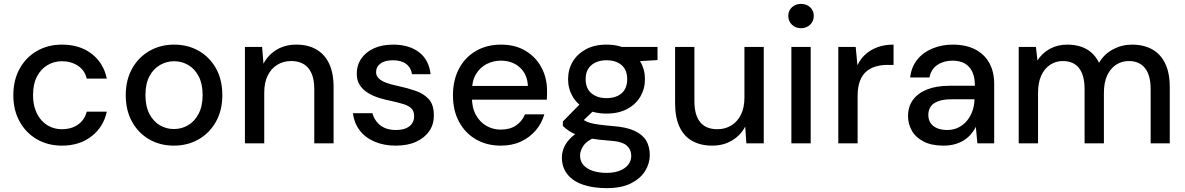

<svg xmlns="http://www.w3.org/2000/svg" viewBox="-20 -742 6135 994"><path d="M301 12Q228 12 171 -21Q114 -54 81.5 -113Q49 -172 49 -249Q49 -327 81.5 -386Q114 -445 171 -478Q228 -511 301 -511Q393 -511 454.5 -463.5Q516 -416 533 -335H429Q419 -378 383.5 -401.5Q348 -425 300 -425Q260 -425 226 -405Q192 -385 171.5 -346Q151 -307 151 -249Q151 -207 163 -174Q175 -141 195.5 -118.5Q216 -96 243 -84.5Q270 -73 300 -73Q333 -73 359 -83.5Q385 -94 403.5 -114.5Q422 -135 429 -164H533Q516 -85 454 -36.5Q392 12 301 12Z M880 12Q809 12 752.5 -20.5Q696 -53 663.5 -112Q631 -171 631 -249Q631 -328 664 -387Q697 -446 754 -478.5Q811 -511 881 -511Q953 -511 1009.5 -478.5Q1066 -446 1098.5 -387.5Q1131 -329 1131 -249Q1131 -171 1098 -112Q1065 -53 1008 -20.5Q951 12 880 12ZM880 -74Q920 -74 953.5 -93.5Q987 -113 1008 -152.5Q1029 -192 1029 -250Q1029 -308 1008.5 -347Q988 -386 954.5 -405.5Q921 -425 881 -425Q843 -425 808.5 -405.5Q774 -386 753.5 -347Q733 -308 733 -249Q733 -192 753.5 -152.5Q774 -113 807.5 -93.5Q841 -74 880 -74Z M1248 0V-499H1337L1344 -412Q1368 -458 1412 -484.5Q1456 -511 1514 -511Q1574 -511 1617 -486.5Q1660 -462 1683.5 -413.5Q1707 -365 1707 -291V0H1607V-281Q1607 -352 1576.5 -389Q1546 -426 1487 -426Q1447 -426 1415.5 -406.5Q1384 -387 1366 -351Q1348 -315 1348 -262V0Z M2029 12Q1967 12 1918.5 -9Q1870 -30 1841.5 -68Q1813 -106 1807 -156H1908Q1914 -133 1929 -113Q1944 -93 1969 -81Q1994 -69 2029 -69Q2062 -69 2083 -78.5Q2104 -88 2114 -104Q2124 -120 2124 -139Q2124 -166 2110.5 -180Q2097 -194 2070.5 -202.5Q2044 -211 2007 -219Q1975 -225 1943 -235Q1911 -245 1885 -261Q1859 -277 1843 -301Q1827 -325 1827 -360Q1827 -404 1850 -438Q1873 -472 1915 -491.5Q1957 -511 2015 -511Q2098 -511 2149.5 -471.5Q2201 -432 2209 -358H2113Q2108 -392 2082.5 -411Q2057 -430 2015 -430Q1972 -430 1949.5 -413Q1927 -396 1927 -368Q1927 -350 1940.5 -336.5Q1954 -323 1979.5 -313.5Q2005 -304 2040 -297Q2091 -286 2132.5 -271.5Q2174 -257 2200 -228.5Q2226 -200 2226 -146Q2227 -99 2202.5 -63.5Q2178 -28 2134 -8Q2090 12 2029 12Z M2573 12Q2500 12 2444 -20.5Q2388 -53 2356.5 -111.5Q2325 -170 2325 -248Q2325 -327 2356 -386Q2387 -445 2443.5 -478Q2500 -511 2574 -511Q2648 -511 2701.5 -478.5Q2755 -446 2783.5 -392Q2812 -338 2812 -273Q2812 -263 2812 -251.5Q2812 -240 2811 -226H2398V-297H2713Q2710 -358 2671 -393Q2632 -428 2573 -428Q2533 -428 2498.5 -410Q2464 -392 2443.5 -357Q2423 -322 2423 -269V-240Q2423 -185 2443.5 -147.5Q2464 -110 2498 -90.5Q2532 -71 2572 -71Q2620 -71 2651.5 -92.5Q2683 -114 2698 -150H2798Q2785 -104 2754 -67.5Q2723 -31 2677.5 -9.5Q2632 12 2573 12Z M3121 232Q3052 232 2999.5 214.5Q2947 197 2918 161Q2889 125 2889 73Q2889 46 2901 19Q2913 -8 2940 -33Q2967 -58 3012 -78L3067 -34Q3018 -14 3000.5 12.5Q2983 39 2983 63Q2983 93 3001 113Q3019 133 3050 143Q3081 153 3121 153Q3159 153 3187.5 142Q3216 131 3232 111Q3248 91 3248 64Q3248 33 3224.5 11.5Q3201 -10 3134 -14Q3078 -18 3038.5 -25Q2999 -32 2971.5 -42Q2944 -52 2925.5 -64.5Q2907 -77 2894 -90V-113L2994 -215L3073 -188L2966 -86L2987 -131Q2998 -123 3008 -117Q3018 -111 3035 -106Q3052 -101 3080.5 -97Q3109 -93 3156 -89Q3223 -84 3264.5 -65Q3306 -46 3325 -14.5Q3344 17 3344 61Q3344 104 3320 143Q3296 182 3247 207Q3198 232 3121 232ZM3120 -154Q3057 -154 3012.5 -178Q2968 -202 2944.5 -242.5Q2921 -283 2921 -332Q2921 -382 2944.5 -422Q2968 -462 3012.5 -486.5Q3057 -511 3120 -511Q3183 -511 3227.5 -486.5Q3272 -462 3295.5 -422Q3319 -382 3319 -332Q3319 -283 3295.5 -242.5Q3272 -202 3227.5 -178Q3183 -154 3120 -154ZM3120 -234Q3169 -234 3198 -259Q3227 -284 3227 -332Q3227 -380 3198 -405Q3169 -430 3120 -430Q3072 -430 3042 -405Q3012 -380 3012 -332Q3012 -284 3042 -259Q3072 -234 3120 -234ZM3201 -420 3177 -499H3384V-431Z M3667 12Q3608 12 3564.5 -12Q3521 -36 3498 -85Q3475 -134 3475 -208V-499H3575V-218Q3575 -146 3605 -109.5Q3635 -73 3694 -73Q3734 -73 3766 -92.5Q3798 -112 3816 -148.5Q3834 -185 3834 -237V-499H3934V0H3844L3838 -87Q3814 -41 3769.5 -14.5Q3725 12 3667 12Z M4077 0V-499H4177V0ZM4127 -596Q4099 -596 4080 -614Q4061 -632 4061 -660Q4061 -687 4080 -704.5Q4099 -722 4127 -722Q4155 -722 4174 -704.5Q4193 -687 4193 -660Q4193 -632 4174 -614Q4155 -596 4127 -596Z M4320 0V-499H4410L4419 -404Q4435 -438 4461.5 -461.5Q4488 -485 4524 -498Q4560 -511 4606 -511V-406H4575Q4543 -406 4514.5 -398Q4486 -390 4465 -372Q4444 -354 4432 -323Q4420 -292 4420 -245V0Z M4865 12Q4803 12 4762 -9Q4721 -30 4701 -65Q4681 -100 4681 -141Q4681 -190 4706.5 -225Q4732 -260 4780 -279Q4828 -298 4896 -298H5027Q5027 -342 5013.5 -370.5Q5000 -399 4974.5 -413.5Q4949 -428 4911 -428Q4866 -428 4833 -406Q4800 -384 4792 -341H4692Q4698 -395 4728.5 -433Q4759 -471 4807.5 -491Q4856 -511 4911 -511Q4981 -511 5029 -486Q5077 -461 5102 -415.5Q5127 -370 5127 -308V0H5040L5032 -85Q5022 -65 5006.5 -47Q4991 -29 4970.5 -16Q4950 -3 4923.5 4.5Q4897 12 4865 12ZM4884 -69Q4916 -69 4942 -82Q4968 -95 4986.5 -117.5Q5005 -140 5014.5 -168Q5024 -196 5025 -226V-228H4906Q4863 -228 4836 -217.5Q4809 -207 4797.5 -189Q4786 -171 4786 -147Q4786 -123 4797.5 -105.5Q4809 -88 4831 -78.5Q4853 -69 4884 -69Z M5254 0V-499H5343L5351 -429Q5375 -467 5415 -489Q5455 -511 5505 -511Q5543 -511 5574.5 -501Q5606 -491 5630 -470Q5654 -449 5670 -417Q5696 -462 5742 -486.5Q5788 -511 5840 -511Q5901 -511 5945 -486.5Q5989 -462 6012.5 -413Q6036 -364 6036 -291V0H5937V-281Q5937 -352 5908 -389Q5879 -426 5824 -426Q5787 -426 5757.5 -406.5Q5728 -387 5711.5 -350.5Q5695 -314 5695 -261V0H5595V-281Q5595 -352 5566.5 -389Q5538 -426 5482 -426Q5446 -426 5416.5 -406.5Q5387 -387 5370.5 -350.5Q5354 -314 5354 -261V0Z"/></svg>

Font: DM Sans 20pt Medium
Style: Regular
Weight: 500
Version: Version 4.004;gftools[0.9.30]